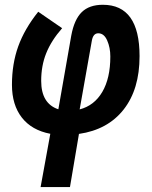

<svg xmlns="http://www.w3.org/2000/svg" viewBox="-20 -547 626 792"><path d="M268.6 224.6H147.5L187.5 4.9Q110.8 -9.8 70.1 -62Q29.3 -114.3 29.3 -197.3Q29.3 -283.7 55.2 -355.7Q81.1 -427.7 137.7 -498.5L236.3 -430.7Q191.4 -379.4 170.7 -327.6Q149.9 -275.9 149.9 -213.4Q149.9 -119.6 220.7 -96.2L273.9 -399.9Q286.1 -466.3 317.1 -496.8Q348.1 -527.3 404.3 -527.3Q555.7 -527.3 555.7 -315.4Q555.7 -178.7 490 -95.2Q424.3 -11.7 305.7 5.4ZM308.6 -95.7Q368.7 -111.3 401.9 -167.7Q435.1 -224.1 435.1 -314Q435.1 -350.6 422.1 -380.1Q409.2 -409.7 385.3 -409.7Q364.3 -409.7 358.9 -379.4Z"/></svg>

Font: Cascadia Code NF SemiBold
Style: Italic
Weight: 600
Italic angle: -10°
Monospace: yes
Designer: Aaron Bell
Foundry: Saja Typeworks
Version: Version 2404.023; ttfautohint (v1.8.4)